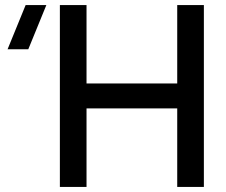

<svg xmlns="http://www.w3.org/2000/svg" viewBox="-20 -740 896 760"><path d="M322.5 0V-311H681.5V0H787V-720H681.5V-409.5H322.5V-720H217V0ZM163.5 -720H81.5L10 -545H92Z"/></svg>

Font: Vela Sans SemBd
Style: Regular
Weight: 600
Designer: Principal design: Mikhail Sharanda - project Manrope.
Design modification: Ravid Balaliev
Foundry: Mikhail Sharanda
Version: Version 1.001